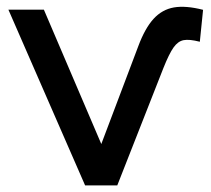

<svg xmlns="http://www.w3.org/2000/svg" viewBox="-20 -559 637 579"><path d="M5.3 -529.9H112.3L316.7 -51.7H257.9L397.1 -419.9Q417.3 -474 443.1 -502.2Q468.9 -530.4 504.6 -536.6Q540.4 -542.7 592.4 -529.4L582.6 -433.1Q550.9 -441.3 533.7 -437.9Q516.6 -434.6 503.3 -415.8Q490 -397 472.6 -353.4L333.7 0H236.6Z"/></svg>

Font: iiserrat Thin
Style: Regular
Weight: 100
Designer: Akira Ohta
Foundry: Akira Ohta
Version: Version 1.200;Glyphs 3.3.1 (3343)